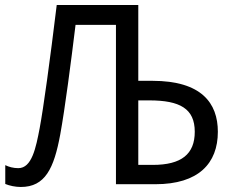

<svg xmlns="http://www.w3.org/2000/svg" viewBox="-20 -734 924 765"><path d="M63 11C160 11 195 -63 220 -198C239 -302 263 -487 281 -635H442V0H599C771 0 848 -83 848 -209C848 -323 783 -412 587 -412H531V-714H206C179 -492 153 -303 138 -223C123 -145 107 -64 53 -64C33 -64 15 -69 1 -76V-1C18 6 41 11 63 11ZM531 -77V-334H575C697 -334 756 -301 756 -209C756 -120 703 -77 589 -77Z"/></svg>

Font: Noto Sans Thai
Style: Regular
Weight: 400
Designer: Monotype Design Team
Foundry: Monotype Imaging Inc.
Version: Version 1.901